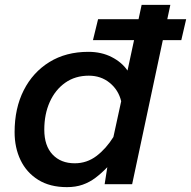

<svg xmlns="http://www.w3.org/2000/svg" viewBox="-20 -757 785 789"><path d="M504 -467 562 -737H680L523 0H410L421 -70Q397 -45 372.5 -26.5Q348 -8 319.5 2Q291 12 255 12Q185 12 137 -18Q89 -48 64.5 -99Q40 -150 40 -214Q40 -312 77.5 -386Q115 -460 183 -502Q251 -544 343 -544Q397 -544 439 -522.5Q481 -501 504 -467ZM287 -86Q337 -86 376.5 -116Q416 -146 446 -194L478 -341Q467 -387 431 -416.5Q395 -446 345 -446Q289 -446 248 -417Q207 -388 184.5 -338Q162 -288 162 -224Q162 -158 196 -122Q230 -86 287 -86ZM362 -592 383 -678H745L725 -592Z"/></svg>

Font: Azeret Mono Thin Medium
Style: Italic
Weight: 500
Italic angle: -12°
Version: Version 1.002